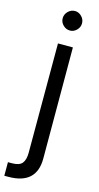

<svg xmlns="http://www.w3.org/2000/svg" viewBox="-153 -792 558 1081"><g transform="rotate(15 125.5 -251.5)"><path d="M141.1 -637.2Q118.2 -637.2 101.1 -654.1Q84 -670.9 84 -693.8Q84 -716.8 101.1 -733.9Q118.2 -751 141.1 -751Q163.1 -751 179.9 -733.9Q196.8 -716.8 196.8 -693.8Q196.8 -670.9 179.9 -654.1Q163.1 -637.2 141.1 -637.2ZM-3.9 248V168.9H19Q63 168.9 79.1 148.4Q95.2 127.9 95.2 87.9V-549.8H182.1L183.1 98.1Q183.1 248 19 248Z"/></g></svg>

Font: ø
Style: ø
Weight: 400
Designer: Samuel Oakes
Foundry: Samuel Oakes
Version: Version 1.000;PS 001.000;hotconv 1.0.88;makeotf.lib2.5.64775